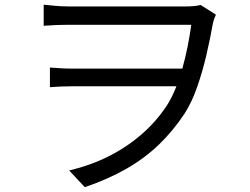

<svg xmlns="http://www.w3.org/2000/svg" viewBox="-20 -738 1040 800"><path d="M162 -718.4Q178.3 -717 206.3 -714.1Q234.4 -711.2 264.9 -711.2Q282.1 -711.2 320.8 -711.2Q359.5 -711.2 410.6 -711.2Q461.8 -711.2 516.6 -711.2Q571.4 -711.2 621 -711.2Q670.6 -711.2 706.4 -711.2Q742.1 -711.2 754.7 -711.2Q771.9 -711.2 787.6 -712.6Q803.3 -714 815.7 -717.4L879.6 -677.1Q877 -670 873.2 -661.2Q869.5 -652.3 867.1 -640.5Q856.1 -578.1 839.9 -508.6Q823.8 -439.1 801.4 -375.3Q779 -311.4 749.8 -266Q702.9 -194.4 643.7 -137Q584.5 -79.7 508.2 -35.7Q432 8.3 333.3 41.9L268.3 -27.6Q355.1 -48.2 429.9 -85.3Q504.6 -122.5 566 -174.9Q627.4 -227.4 672.5 -294.1Q692.9 -324.8 710 -365.9Q727 -406.9 739.9 -452.9Q752.8 -498.9 762 -545.5Q771.2 -592.1 777 -634.8Q762 -634.8 723.3 -634.8Q684.7 -634.8 632.7 -634.8Q580.7 -634.8 523.8 -634.8Q466.9 -634.8 414.3 -634.8Q361.7 -634.8 322.1 -634.8Q282.5 -634.8 265.3 -634.8Q241 -634.8 215.2 -633.7Q189.4 -632.6 162 -630.6ZM763.3 -378.5Q746.2 -378.5 708.5 -378.5Q670.8 -378.5 621.7 -378.5Q572.6 -378.5 519.8 -378.5Q467 -378.5 418.5 -378.5Q369.9 -378.5 333 -378.5Q296 -378.5 279.5 -378.5Q254 -378.5 232.4 -377.5Q210.9 -376.5 188 -374.7V-456.6Q208.6 -455.2 231.1 -453.7Q253.6 -452.2 277.2 -452.2Q294.1 -452.2 332.1 -452.2Q370.1 -452.2 420.3 -452.2Q470.4 -452.2 524.3 -452.2Q578.2 -452.2 627.9 -452.2Q677.7 -452.2 715.5 -452.2Q753.4 -452.2 770.3 -452.2Z"/></svg>

Font: Noto Sans KR Thin
Style: Regular
Weight: 100
Designer: Ryoko NISHIZUKA 西塚涼子 (kana, bopomofo & ideographs); Paul D. Hunt (Latin, Greek & Cyrillic); Sandoll Communications 산돌커뮤니
Foundry: Adobe
Version: Version 2.004-H2;hotconv 1.0.118;makeotfexe 2.5.65603